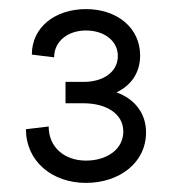

<svg xmlns="http://www.w3.org/2000/svg" viewBox="-20 -758 393 422"><path d="M169 -356C242 -356 301 -400 301 -467C301 -510 275 -541 236 -555C268 -570 288 -598 288 -636C288 -698 236 -738 169 -738C102 -738 50 -699 50 -638L99 -632C99 -668 130 -691 169 -691C208 -691 239 -669 239 -635C239 -599 206 -578 164 -578H124V-531H164C212 -531 251 -509 251 -469C251 -429 214 -405 169 -405C122 -405 87 -434 87 -480L37 -474C37 -404 94 -356 169 -356Z"/></svg>

Font: Uncut Sans Book
Style: Regular
Weight: 350
Designer: Kasper Nordkvist
Foundry: UNCUT.wtf
Version: Version 1.304;Glyphs 3.2 (3246)